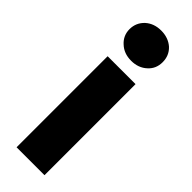

<svg xmlns="http://www.w3.org/2000/svg" viewBox="-268 -816 832 832"><g transform="rotate(45 147.5 -400.5)"><path d="M148 -616C148 -616 148 -616 148 -616C177 -616 202 -625 221 -643C240 -660 249 -682 249 -708C249 -708 249 -708 249 -708C249 -735 240 -757 221 -775C202 -792 177 -801 148 -801C148 -801 148 -801 148 -801C118 -801 94 -792 75 -775C56 -757 46 -735 46 -708C46 -708 46 -708 46 -708C46 -682 56 -660 75 -643C94 -625 118 -616 148 -616ZM62 -558C62 -558 62 0 62 0C62 0 233 0 233 0C233 0 233 -558 233 -558C233 -558 62 -558 62 -558Z"/></g></svg>

Font: Girnar Poppins
Style: Bold
Weight: 500
Designer: Ninad Kale (Devanagari), Jonny Pinhorn (Latin)
Foundry: Indian Type Foundry
Version: ""